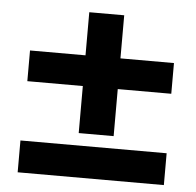

<svg xmlns="http://www.w3.org/2000/svg" viewBox="-46 -625 692 679"><g transform="rotate(5 300.0 -285.0)"><path d="M244 -149V-316H47V-425H244V-578H368V-425H558V-316H368V-149ZM41 8V-105H560V8Z"/></g></svg>

Font: Inconsolata Expanded Black
Style: Regular
Weight: 900
Width: 7
Monospace: yes
Designer: Raph Levien, Cyreal, Brenton Simpson
Foundry: Raph Levien, Cyreal, Google
Version: Version 3.001; ttfautohint (v1.8.2.53-6de2)